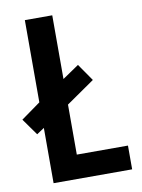

<svg xmlns="http://www.w3.org/2000/svg" viewBox="-88 -771 614 828"><g transform="rotate(-10 219.5 -357.0)"><path d="M79 0V-242L46 -220L-6 -293L79 -354V-714H199V-435L271 -484L323 -409L199 -323V-104H423V0Z"/></g></svg>

Font: Noto Sans Gurmukhi Condensed SemiBold
Style: Regular
Weight: 600
Width: 3
Designer: Jelle Bosma - Monotype Design Team
Foundry: Monotype Imaging Inc.
Version: Version 2.004; ttfautohint (v1.8.4.7-5d5b)